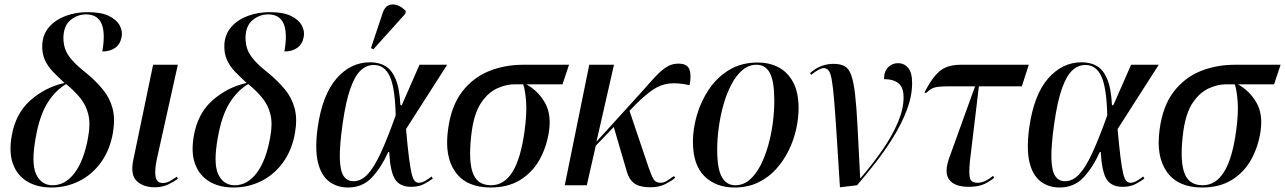

<svg xmlns="http://www.w3.org/2000/svg" viewBox="-20 -824 5716 854"><path d="M209 10Q146 10 101.5 -16.5Q57 -43 38 -94Q19 -145 32 -219Q49 -319 115 -377.5Q181 -436 267 -455Q240 -480 216.5 -504Q193 -528 179.5 -557.5Q166 -587 168 -627Q171 -673 199.5 -705Q228 -737 273 -753.5Q318 -770 370 -770Q429 -770 463.5 -753.5Q498 -737 512 -711.5Q526 -686 521 -660Q515 -627 492 -611Q469 -595 435 -595Q464 -760 363 -760Q325 -760 294 -735Q263 -710 262 -656Q262 -628 270.5 -604.5Q279 -581 301.5 -555.5Q324 -530 365 -498Q407 -463 437.5 -426Q468 -389 480.5 -342.5Q493 -296 482 -232Q468 -154 427.5 -99.5Q387 -45 330 -17.5Q273 10 209 10ZM212 0Q270 1 312 -55Q354 -111 372 -214Q383 -273 373 -314.5Q363 -356 337 -388Q311 -420 274 -450Q225 -421 190.5 -365Q156 -309 139 -213Q118 -98 140.5 -49.5Q163 -1 212 0Z M668 9Q617 9 588 -19Q559 -47 573 -113L661 -536H771L678 -118Q667 -67 672 -38.5Q677 -10 704 -10Q721 -10 736.5 -19Q752 -28 767 -38L771 -29Q754 -16 728 -3.5Q702 9 668 9Z M1019 10Q956 10 911.5 -16.5Q867 -43 848 -94Q829 -145 842 -219Q859 -319 925 -377.5Q991 -436 1077 -455Q1050 -480 1026.5 -504Q1003 -528 989.5 -557.5Q976 -587 978 -627Q981 -673 1009.5 -705Q1038 -737 1083 -753.5Q1128 -770 1180 -770Q1239 -770 1273.5 -753.5Q1308 -737 1322 -711.5Q1336 -686 1331 -660Q1325 -627 1302 -611Q1279 -595 1245 -595Q1274 -760 1173 -760Q1135 -760 1104 -735Q1073 -710 1072 -656Q1072 -628 1080.5 -604.5Q1089 -581 1111.5 -555.5Q1134 -530 1175 -498Q1217 -463 1247.5 -426Q1278 -389 1290.5 -342.5Q1303 -296 1292 -232Q1278 -154 1237.5 -99.5Q1197 -45 1140 -17.5Q1083 10 1019 10ZM1022 0Q1080 1 1122 -55Q1164 -111 1182 -214Q1193 -273 1183 -314.5Q1173 -356 1147 -388Q1121 -420 1084 -450Q1035 -421 1000.5 -365Q966 -309 949 -213Q928 -98 950.5 -49.5Q973 -1 1022 0Z M1528 10Q1479 10 1443.5 -17Q1408 -44 1394 -102.5Q1380 -161 1393 -257Q1414 -403 1477 -475Q1540 -547 1626 -547Q1665 -547 1693.5 -530.5Q1722 -514 1739.5 -473Q1757 -432 1761 -356H1767L1846 -536H1969L1786 -250Q1793 -171 1799 -123.5Q1805 -76 1811 -51.5Q1817 -27 1825 -19Q1833 -11 1843 -11Q1857 -11 1873.5 -21Q1890 -31 1900 -39L1905 -30Q1890 -18 1866 -5.5Q1842 7 1809 7Q1759 7 1737.5 -26Q1716 -59 1711 -148H1707Q1677 -81 1635 -35.5Q1593 10 1528 10ZM1552 -18Q1586 -18 1614.5 -48Q1643 -78 1673 -142.5Q1703 -207 1740 -311Q1737 -435 1713.5 -485Q1690 -535 1643 -535Q1610 -535 1584 -510.5Q1558 -486 1538 -429Q1518 -372 1504 -274Q1490 -175 1491.5 -119.5Q1493 -64 1508.5 -41Q1524 -18 1552 -18ZM1641 -605 1630 -610 1682 -766Q1691 -793 1708.5 -800.5Q1726 -808 1746.5 -801Q1767 -794 1785 -775L1783 -763Z M2162 10Q2055 10 2005.5 -59Q1956 -128 1973 -249Q1987 -353 2035.5 -416Q2084 -479 2154.5 -507.5Q2225 -536 2308 -536H2511L2482 -449H2321Q2372 -421 2402.5 -369.5Q2433 -318 2422 -241Q2412 -172 2380.5 -115Q2349 -58 2294.5 -24Q2240 10 2162 10ZM2164 0Q2222 0 2259 -58.5Q2296 -117 2313 -240Q2324 -319 2320 -372Q2316 -425 2307 -449H2269Q2231 -449 2191.5 -431Q2152 -413 2121.5 -369Q2091 -325 2079 -245Q2062 -121 2081 -60.5Q2100 0 2164 0Z M2492 0 2601 -536H2711L2633 -194L2833 -414Q2868 -454 2894 -482Q2920 -510 2944 -525.5Q2968 -541 2997 -541Q3037 -541 3046.5 -515Q3056 -489 3047 -445Q2995 -457 2956.5 -452.5Q2918 -448 2883.5 -424.5Q2849 -401 2808 -360L2780 -331L2865 -79Q2878 -41 2887.5 -26Q2897 -11 2919 -11Q2933 -11 2948.5 -21Q2964 -31 2978 -41L2983 -33Q2968 -20 2940 -5.5Q2912 9 2873 9Q2826 9 2802 -8Q2778 -25 2768 -61L2710 -259L2630 -176L2590 0Z M3247 10Q3164 10 3113 -40.5Q3062 -91 3062 -194Q3062 -250 3079.5 -311Q3097 -372 3132.5 -425.5Q3168 -479 3222.5 -512.5Q3277 -546 3351 -546Q3401 -546 3442 -525Q3483 -504 3507.5 -459Q3532 -414 3532 -342Q3532 -299 3521.5 -250.5Q3511 -202 3488.5 -156Q3466 -110 3432.5 -72.5Q3399 -35 3352.5 -12.5Q3306 10 3247 10ZM3250 0Q3286 0 3314 -24Q3342 -48 3362.5 -88Q3383 -128 3397 -177.5Q3411 -227 3417.5 -278.5Q3424 -330 3424 -376Q3424 -462 3404.5 -499Q3385 -536 3345 -536Q3310 -536 3282 -512Q3254 -488 3233 -448Q3212 -408 3198 -358.5Q3184 -309 3177 -257Q3170 -205 3170 -159Q3170 -72 3191 -36Q3212 0 3250 0Z M3716 9Q3707 -132 3701 -227Q3695 -322 3690 -380.5Q3685 -439 3679.5 -469.5Q3674 -500 3665.5 -510.5Q3657 -521 3644 -521Q3625 -521 3588 -491L3583 -499Q3608 -521 3634 -530.5Q3660 -540 3687 -540Q3718 -540 3737 -529.5Q3756 -519 3766.5 -489Q3777 -459 3783.5 -403Q3790 -347 3794.5 -256Q3799 -165 3806 -32H3808Q3863 -96 3906 -158.5Q3949 -221 3974 -280Q3999 -339 3999 -391Q3999 -435 3976.5 -453.5Q3954 -472 3912 -472Q3912 -506 3930 -524.5Q3948 -543 3974 -543Q4002 -543 4019.5 -522Q4037 -501 4037 -455Q4037 -397 4014 -336Q3991 -275 3954 -215Q3917 -155 3874 -100Q3831 -45 3792 0Z M4289 7Q4225 7 4201.5 -25.5Q4178 -58 4204 -127L4317 -440H4199Q4156 -440 4137.5 -435Q4119 -430 4099 -410L4092 -413Q4125 -478 4159 -507Q4193 -536 4253 -536H4556L4525 -440H4334L4294 -106Q4289 -54 4294 -32.5Q4299 -11 4328 -11Q4360 -11 4397 -42L4402 -33Q4371 -9 4346.5 -1Q4322 7 4289 7Z M4693 10Q4644 10 4608.5 -17Q4573 -44 4559 -102.5Q4545 -161 4558 -257Q4579 -403 4642 -475Q4705 -547 4791 -547Q4830 -547 4858.5 -530.5Q4887 -514 4904.5 -473Q4922 -432 4926 -356H4932L5011 -536H5134L4951 -250Q4958 -171 4964 -123.5Q4970 -76 4976 -51.5Q4982 -27 4990 -19Q4998 -11 5008 -11Q5022 -11 5038.5 -21Q5055 -31 5065 -39L5070 -30Q5055 -18 5031 -5.5Q5007 7 4974 7Q4924 7 4902.5 -26Q4881 -59 4876 -148H4872Q4842 -81 4800 -35.5Q4758 10 4693 10ZM4717 -18Q4751 -18 4779.5 -48Q4808 -78 4838 -142.5Q4868 -207 4905 -311Q4902 -435 4878.5 -485Q4855 -535 4808 -535Q4775 -535 4749 -510.5Q4723 -486 4703 -429Q4683 -372 4669 -274Q4655 -175 4656.5 -119.5Q4658 -64 4673.5 -41Q4689 -18 4717 -18Z M5327 10Q5220 10 5170.5 -59Q5121 -128 5138 -249Q5152 -353 5200.5 -416Q5249 -479 5319.5 -507.5Q5390 -536 5473 -536H5676L5647 -449H5486Q5537 -421 5567.5 -369.5Q5598 -318 5587 -241Q5577 -172 5545.5 -115Q5514 -58 5459.5 -24Q5405 10 5327 10ZM5329 0Q5387 0 5424 -58.5Q5461 -117 5478 -240Q5489 -319 5485 -372Q5481 -425 5472 -449H5434Q5396 -449 5356.5 -431Q5317 -413 5286.5 -369Q5256 -325 5244 -245Q5227 -121 5246 -60.5Q5265 0 5329 0Z"/></svg>

Font: Noto Serif Display SemiCondensed Medium
Style: Italic
Weight: 500
Width: 4
Italic angle: -12°
Designer: Monotype Design Team
Foundry: Monotype Imaging Inc.
Version: Version 2.009